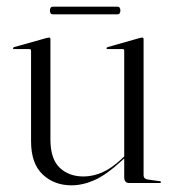

<svg xmlns="http://www.w3.org/2000/svg" viewBox="-20 -548 514 575"><path d="M73 -125V-396.5Q73 -401 67.5 -401H22Q19 -401 19 -403.5Q19 -405.5 22.5 -407L120.5 -434.5Q124.5 -435.5 127 -435.5Q131 -435.5 131 -431V-130.5Q131 -72.5 158.5 -46Q186 -19.5 230 -19.5Q257 -19.5 285 -31.2Q313 -43 343 -71L352 -79.5V-396.5Q352 -401 347 -401H301.5Q299 -401 299 -403.5Q299 -405.5 302.5 -407L399.5 -434.5Q403.5 -435.5 406 -435.5Q410 -435.5 410 -431V-23Q410 -12.5 422 -10.5L457.5 -5.5Q462 -5.5 462 -2.5Q462 0 458.5 0H366.5Q352 0 352 -18V-73.5L346 -68Q298 -24 262.8 -8.5Q227.5 7 194 7Q142 7 107.5 -25.8Q73 -58.5 73 -125ZM129.5 -516.5Q129.5 -528 138.5 -528H331.5Q340.5 -528 340.5 -516.5Q340.5 -505 331.5 -505H138.5Q129.5 -505 129.5 -516.5Z"/></svg>

Font: Fraunces 144pt Light
Style: Regular
Weight: 300
Version: Version 1.000;[b76b70a41]